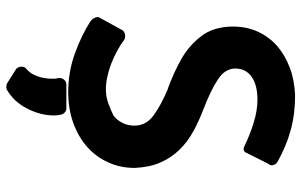

<svg xmlns="http://www.w3.org/2000/svg" viewBox="-197 -570 976 622"><g transform="rotate(90 291.0 -259.0)"><path d="M303 -605Q255 -605 228.5 -586Q202 -567 202 -533Q202 -500 238 -476.5Q274 -453 334 -430Q371 -416 405 -397.5Q439 -379 465 -352.5Q491 -326 506.5 -290.5Q522 -255 524 -207Q524 -161 506 -121.5Q488 -82 456 -53.5Q424 -25 378.5 -8.5Q333 8 278 8Q213 8 153.5 -13.5Q94 -35 49 -64Q41 -70 37 -79.5Q33 -89 38 -95L77 -166Q80 -173 90 -175.5Q100 -178 108 -174Q124 -162 144 -151Q164 -140 186 -131.5Q208 -123 229.5 -118.5Q251 -114 270 -114Q293 -114 315 -122Q337 -130 355 -139Q369 -150 378 -167.5Q387 -185 387 -206Q387 -244 354.5 -268Q322 -292 268 -315L269 -314Q212 -335 169.5 -359.5Q127 -384 98 -422Q82 -442 74 -468.5Q66 -495 66 -525Q66 -570 82.5 -606Q99 -642 128 -668Q158 -694 198.5 -709.5Q239 -725 289 -727Q350 -727 402.5 -712.5Q455 -698 506 -669Q513 -664 515 -655Q517 -646 511 -641L512 -643L477 -573V-574Q471 -553 451 -564Q416 -581 377 -593Q338 -605 303 -605ZM204 177Q196 170 196 159Q196 148 204 143Q219 130 227 108Q235 86 235 60Q235 58 235 53.5Q235 49 234 45Q233 44 233 39V34Q233 27 239 20.5Q245 14 254 14H331Q339 14 345 20Q351 26 352 35Q353 39 353.5 45Q354 51 354 54Q354 98 331.5 141.5Q309 185 270 207Q265 209 259 208.5Q253 208 250 206Z"/></g></svg>

Font: Stadtwerke
Style: Bold
Weight: 700
Designer: Santiago Orozco
Foundry: Typemade
Version: Version 1.003